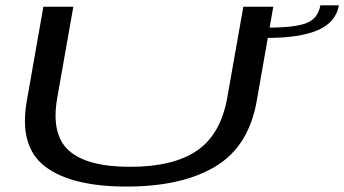

<svg xmlns="http://www.w3.org/2000/svg" viewBox="-20 -700 1298 724"><path d="M457.5 3.5Q249.5 3.5 150.2 -72Q51 -147.5 81 -319L143.5 -674.5H256.5L196 -332Q171.5 -193.5 239.8 -132.2Q308 -71 470.5 -71Q633.5 -71 723 -132.2Q812.5 -193.5 837 -332L897.5 -674.5H1010.5L948 -319Q918 -147.5 791.8 -72Q665.5 3.5 457.5 3.5ZM995 -596Q1092.5 -596 1136 -613.2Q1179.5 -630.5 1188 -680H1258Q1246.5 -615.5 1178.2 -586.2Q1110 -557 988 -557Z"/></svg>

Font: Anybody UltraExpanded Regular
Style: Italic
Weight: 400
Width: 9
Italic angle: -10°
Designer: Tyler Finck
Foundry: Etcetera Type Company
Version: Version 1.010; ttfautohint (v1.8.3) -l 8 -r 50 -G 200 -x 14 